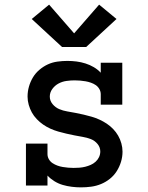

<svg xmlns="http://www.w3.org/2000/svg" viewBox="-20 -801 640 829"><path d="M329 8Q310 8 290 5.5Q270 3 251 -2.5Q232 -8 215 -18.5Q198 -29 185 -43V0H92V-181H185V-136Q185 -124 191 -113.5Q197 -103 207 -96.5Q217 -90 228 -86Q239 -82 251 -80Q263 -78 274.5 -77Q286 -76 298 -76Q311 -76 323.5 -77Q336 -78 348 -81Q360 -84 371.5 -89Q383 -94 392.5 -102.5Q402 -111 407.5 -122.5Q413 -134 413 -147Q413 -165 401 -179.5Q389 -194 372 -200.5Q355 -207 337 -210Q319 -213 301.5 -216.5Q284 -220 266.5 -224Q249 -228 231.5 -233Q214 -238 197.5 -245.5Q181 -253 166.5 -263Q152 -273 139 -286.5Q126 -300 117.5 -315.5Q109 -331 104 -348.5Q99 -366 99 -384Q99 -406 105 -427Q111 -448 122 -466.5Q133 -485 150 -499.5Q167 -514 186.5 -523Q206 -532 228 -535Q250 -538 271 -538Q291 -538 310.5 -535.5Q330 -533 349 -527Q368 -521 385 -511Q402 -501 415 -487V-530H508V-349H415V-394Q415 -406 409 -416.5Q403 -427 393.5 -433.5Q384 -440 372.5 -444Q361 -448 349.5 -450Q338 -452 326 -453Q314 -454 302 -454Q285 -454 267 -451.5Q249 -449 233 -440.5Q217 -432 206 -417Q195 -402 195 -384Q195 -366 207 -351.5Q219 -337 235.5 -330Q252 -323 270 -320Q288 -317 306 -313.5Q324 -310 341.5 -306Q359 -302 376 -297Q393 -292 409.5 -284.5Q426 -277 441 -267Q456 -257 468.5 -244Q481 -231 490 -215.5Q499 -200 504 -182Q509 -164 509 -146Q509 -124 502.5 -102.5Q496 -81 484 -62Q472 -43 454.5 -29Q437 -15 416.5 -6.5Q396 2 374 5Q352 8 329 8ZM248 -598 117 -719 192 -781 300 -657 408 -781 483 -719 352 -598Z"/></svg>

Font: Iosevka Curly Slab MdEx
Style: Regular
Weight: 500
Width: 7
Monospace: yes
Designer: Belleve Invis
Foundry: Belleve Invis
Version: Version 11.1.0; ttfautohint (v1.8.3)